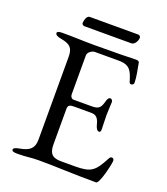

<svg xmlns="http://www.w3.org/2000/svg" viewBox="-142 -876 849 979"><g transform="rotate(20 282.0 -386.0)"><path d="M66 5C120 5 136 -1 181 -1C281 -1 366 5 494 5C513 5 539 -111 539 -128C539 -136 535 -141 528 -142C521 -143 516 -137 512 -129C471 -52 453 -35 364 -35H290C245 -35 224 -51 224 -102V-294C224 -317 235 -320 258 -320H351C377 -320 389 -306 397 -275C402 -254 410 -243 420 -243C428 -243 429 -251 429 -260C429 -268 427 -317 427 -337C427 -353 430 -398 430 -407C430 -417 422 -423 417 -423C409 -423 403 -416 399 -401C389 -364 380 -352 341 -352H242C232 -352 224 -362 224 -374V-586C224 -605 249 -618 260 -618H391C454 -618 464 -587 480 -536C482 -529 484 -526 491 -526C497 -526 505 -529 505 -541C505 -568 497 -606 490 -644C489 -651 479 -653 472 -653L387 -651C345 -651 294 -650 250 -650C180 -650 148 -653 73 -653C56 -653 44 -650 44 -642C44 -633 54 -626 77 -622C127 -613 144 -597 144 -549V-99C144 -51 120 -33 70 -24C47 -20 37 -15 37 -6C37 2 49 5 66 5ZM166 -723H421C437 -723 452 -745 452 -765C452 -771 445 -777 439 -777H176C157 -777 152 -744 152 -735C152 -729 159 -723 166 -723Z"/></g></svg>

Font: EB Garamond
Style: Regular
Weight: 400
Designer: Georg Duffner and Octavio Pardo
Foundry: Georg Duffner
Version: Version 1.000;PS 001.000;hotconv 1.0.88;makeotf.lib2.5.64775